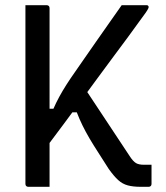

<svg xmlns="http://www.w3.org/2000/svg" viewBox="-20 -720 640 740"><path d="M294 -399Q340 -329 387 -258.5Q434 -188 480 -118Q493 -98 504 -91.5Q515 -85 535 -85Q542 -85 546.5 -85Q551 -85 556 -85H564Q564 -75 564 -63.5Q564 -52 564 -41Q564 -30 564 -22Q564 -14 564 -11Q564 -6 561 -3Q558 0 553 0Q550 0 545 0Q540 0 534.5 0Q529 0 522 0Q493 0 472.5 -5.5Q452 -11 435.5 -26Q419 -41 399 -69Q377 -104 358.5 -132.5Q340 -161 325 -186.5Q310 -212 298 -236.5Q286 -261 276 -287H236ZM545 -700Q548 -700 549.5 -699Q551 -698 552 -696.5Q553 -695 553 -693Q553 -691 551 -686.5Q549 -682 541.5 -671Q534 -660 516 -636Q498 -611 473.5 -577.5Q449 -544 420 -505.5Q391 -467 359 -423Q327 -379 292.5 -332.5Q258 -286 223 -238.5Q188 -191 153 -145V-301H186Q196 -324 208.5 -347Q221 -370 236 -393.5Q251 -417 268 -441Q285 -465 302 -490Q325 -523 350 -559Q375 -595 400.5 -631Q426 -667 449 -700ZM78 -700Q99 -700 119 -700Q139 -700 160 -700Q165 -700 168 -697Q171 -694 171 -689Q171 -603 171 -517Q171 -431 171 -344.5Q171 -258 171 -172Q171 -86 171 0Q150 0 130 0Q110 0 89 0Q84 0 81 -3Q78 -6 78 -11Q78 -109 78 -206.5Q78 -304 78 -402Q78 -500 78 -598Q78 -624 78 -649Q78 -674 78 -700Z"/></svg>

Font: Rec Mono Linear
Style: Regular
Weight: 400
Monospace: yes
Version: Version 1.085; ttfautohint (v1.8.4.7-5d5b)